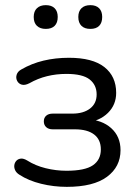

<svg xmlns="http://www.w3.org/2000/svg" viewBox="-20 -721 537 750"><path d="M240.9 8.9Q189.3 8.9 140.3 -3.2Q91.2 -15.4 56.4 -38.1Q44.2 -45.5 39.4 -55.6Q34.6 -65.7 35.9 -75.6Q37.2 -85.6 43.8 -92.9Q50.5 -100.2 61.5 -101.4Q72.5 -102.5 86.2 -94.1Q118.2 -73.8 158.5 -63.9Q198.7 -54 239.5 -54Q311.9 -54 342.9 -75.4Q373.9 -96.7 373.9 -137.2Q373.9 -175.7 347.6 -195.7Q321.3 -215.8 272.7 -215.8H185.9Q169.8 -215.8 160.5 -224.3Q151.2 -232.8 151.2 -246.9Q151.2 -261 160.5 -269.1Q169.8 -277.2 185.9 -277.2H262.9Q305.8 -277.2 331.7 -297Q357.5 -316.8 357.5 -352.2Q357.5 -389.2 330 -410.8Q302.5 -432.3 239.4 -432.3Q199.6 -432.3 163.7 -423.4Q127.8 -414.6 94.7 -395.8Q77.1 -386.8 64.8 -390.4Q52.6 -394 46.9 -405.2Q41.2 -416.5 45.1 -429.2Q49 -442 63.6 -449.9Q103.4 -473 150.1 -484.2Q196.8 -495.3 249.3 -495.3Q341.4 -495.3 387.6 -459.1Q433.8 -422.8 433.8 -358.3Q433.8 -311.8 401.8 -280.1Q369.7 -248.3 317.2 -242.3V-255.3Q377.6 -253.4 414.2 -220.6Q450.8 -187.8 450.8 -134.3Q450.8 -69.5 397.9 -30.3Q345 8.9 240.9 8.9ZM333 -608.1Q310.5 -608.1 298.2 -620.1Q285.9 -632.1 285.9 -654.7Q285.9 -676.8 298.2 -688.8Q310.5 -700.9 333 -700.9Q355.1 -700.9 367.2 -688.8Q379.2 -676.8 379.2 -654.7Q379.2 -632.1 367.4 -620.1Q355.6 -608.1 333 -608.1ZM158.9 -608.1Q136.8 -608.1 124.2 -620.1Q111.7 -632.1 111.7 -654.7Q111.7 -676.8 124.2 -688.8Q136.8 -700.9 158.9 -700.9Q181.5 -700.9 193.5 -688.8Q205.5 -676.8 205.5 -654.7Q205.5 -632.1 193.5 -620.1Q181.5 -608.1 158.9 -608.1Z"/></svg>

Font: Nunito ExtraLight
Style: Regular
Weight: 200
Designer: Vernon Adams
Foundry: Vernon Adams
Version: Version 3.602